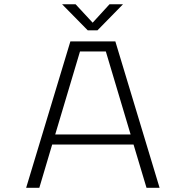

<svg xmlns="http://www.w3.org/2000/svg" viewBox="-20 -898 890 918"><path d="M568 -877.5 446 -753H399.5L277 -877.5H341.5L423 -789.5L503.5 -877.5ZM680.5 0 618.5 -207H229.5L168 0H105L316.5 -700H531.5L743 0ZM362.5 -652 244 -255H604.5L486 -652Z"/></svg>

Font: League Mono Wide UltraLight
Style: Regular
Weight: 200
Width: 8
Designer: Tyler Finck
Foundry: The League of Moveable Type / Tyler Finck
Version: Version 2.210